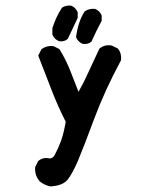

<svg xmlns="http://www.w3.org/2000/svg" viewBox="-20 -539 540 696"><path d="M163.1 136.7Q140.1 132.3 123 117.7L122.6 117.2V116.7Q105.5 95.7 107.4 67.9V66.9L107.9 65.9L117.7 46.4L118.2 44.9L119.1 44.4Q127 37.6 136.5 35.2Q146 32.7 156.2 34.7Q160.2 35.6 163.1 35.2Q166 34.7 168.9 33Q171.9 31.2 174.6 28.3Q177.2 25.4 179.2 21Q189.9 1.5 200.7 -26.9Q210.9 -54.7 218.3 -97.7Q203.6 -126.5 190.9 -155Q178.2 -183.6 166.5 -213.9L119.6 -335L118.7 -337.4L119.6 -339.4L129.4 -358.9L130.4 -360.4L131.3 -361.3Q148.4 -374 172.4 -372.1H173.3L174.3 -371.6L193.8 -361.8L195.3 -360.8L196.3 -359.4Q208.5 -339.8 218.5 -319.3Q228.5 -298.8 236.8 -277.3Q251 -241.7 264.6 -206.1Q284.7 -241.7 300.8 -277.8Q319.8 -319.8 339.4 -360.8L339.8 -361.8L340.8 -362.8Q358.4 -378.4 384.8 -374H385.7L386.2 -373.5L405.8 -363.8L407.2 -363.3L407.7 -362.3Q420.9 -346.7 418.9 -322.8V-321.3L418.5 -320.3Q359.9 -211.4 321.3 -107.9Q282.7 -3.9 262.7 43.5Q242.2 90.8 225.6 111.8Q219.7 119.1 210.7 124.5Q201.7 129.9 190.2 132.8Q178.7 135.7 164.6 136.7H163.6ZM278.8 -380.4Q271 -383.8 265.4 -389.4Q259.8 -395 256.3 -402.8L255.9 -404.3V-406.2Q259.8 -434.1 267.3 -456.5Q274.9 -479 286.1 -496.6L286.6 -497.1L287.6 -498Q303.2 -508.8 323.7 -506.8H324.7L325.7 -506.3Q333.5 -502.9 339.1 -497.3Q344.7 -491.7 348.1 -483.9L348.6 -482.4V-481.4V-465.8V-464.4L348.1 -462.9Q328.6 -426.3 312 -389.2L311.5 -387.7L310.1 -387.2Q304.2 -382.3 296.9 -380.6Q289.6 -378.9 280.8 -379.9H279.8ZM192.9 -390.1Q185.1 -393.6 179.4 -399.2Q173.8 -404.8 170.4 -412.6L169.9 -414.1V-415V-436.5V-437.5L170.4 -438.5Q176.3 -457 184.6 -475.1Q192.9 -493.2 204.1 -510.3L204.6 -511.2L205.6 -511.7Q219.2 -520.5 236.8 -518.6H237.8L238.8 -518.1Q254.4 -511.2 261.2 -495.6L261.7 -494.1V-493.2V-475.6V-474.1L261.2 -473.1L226.1 -398.9L225.6 -397.5L224.1 -397Q212.9 -387.2 194.8 -389.6H193.8Z"/></svg>

Font: NaikaiFont
Style: SemiBold
Weight: 600
Version: Version 1.89